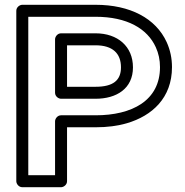

<svg xmlns="http://www.w3.org/2000/svg" viewBox="-20 -756 771 801"><path d="M378.8 -275H234.7C219.6 -275 209.7 -260.7 209.7 -250V-25H98V-686H378.8C510.6 -686 594.9 -636.2 629.9 -559.1C641.6 -533.5 647.5 -506 647.5 -476C647.5 -335.8 530 -275 378.8 -275ZM259.7 -225H378.8C426.9 -225 470.5 -230.5 509.6 -242C614.6 -272.9 697.5 -347.4 697.5 -476C697.5 -512.6 690.2 -547.5 675.5 -579.9C630 -679.7 522.6 -736 378.8 -736H73C62.3 -736 48 -726.1 48 -711V0C48 10.7 57.9 25 73 25H234.7C245.4 25 259.7 15.1 259.7 0ZM534.7 -475C534.7 -562.5 470.7 -617 378.8 -617H234.7C219.6 -617 209.7 -602.7 209.7 -592V-369C209.7 -353.9 224 -344 234.7 -344H378.8C466 -344 534.7 -386.2 534.7 -475ZM484.7 -475C484.7 -420.6 451.8 -394 378.8 -394H259.7V-567H378.8C450.1 -567 484.7 -533 484.7 -475Z"/></svg>

Font: Asimov
Style: WidOu
Weight: 500
Designer: Google
Version: Version 2.000980; 2014